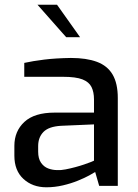

<svg xmlns="http://www.w3.org/2000/svg" viewBox="-20 -789 586 815"><path d="M177 6Q118 6 79.5 -29.5Q41 -65 41 -128V-170Q41 -232 83.5 -271.5Q126 -311 212 -311H379V-367Q379 -398 368.5 -419.5Q358 -441 330 -452Q302 -463 247 -463H83V-522Q119 -530 167.5 -536Q216 -542 281 -543Q347 -543 391.5 -526.5Q436 -510 458 -472.5Q480 -435 480 -373V0H401L384 -59Q378 -55 359 -44.5Q340 -34 310.5 -22Q281 -10 246.5 -2Q212 6 177 6ZM223 -67Q238 -66 258.5 -70Q279 -74 299.5 -79.5Q320 -85 337.5 -91Q355 -97 366.5 -101.5Q378 -106 379 -107V-261L239 -255Q187 -252 164.5 -229Q142 -206 142 -169V-145Q142 -116 154 -98.5Q166 -81 184.5 -74Q203 -67 223 -67ZM261 -631 139 -769H222L320 -631Z"/></svg>

Font: Exo Thin Medium
Style: Regular
Weight: 500
Version: Version 2.000